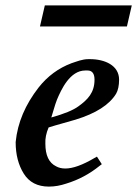

<svg xmlns="http://www.w3.org/2000/svg" viewBox="-20 -663 508 711"><path d="M313 -444H308C284 -444 264 -435 245 -429C197 -411 156 -381 123 -339C74 -276 45 -209 38 -137V-136C38 -91 48 -52 68 -20C88 12 119 28 161 28C183 28 204 24 225 17C271 3 312 -19 349 -49L357 -55L339 -83L330 -78C286 -52 250 -39 222 -39C208 -39 197 -42 188 -47C161 -60 148 -88 148 -131C147 -150 151 -170 160 -191C191 -201 227 -210 260 -220C335 -243 385 -275 410 -316C417 -328 421 -346 421 -368C421 -421 368 -444 313 -444ZM304 -402C321 -402 330 -391 330 -368C330 -320 305 -294 270 -269C251 -255 217 -241 170 -228C176 -246 183 -274 191 -294C207 -332 239 -402 296 -402ZM146 -643 128 -565H450L468 -643Z"/></svg>

Font: fbb
Style: Bold Italic
Weight: 700
Italic angle: -12°
Designer: David J. Perry, Michael Sharpe
Version: Version 0.991